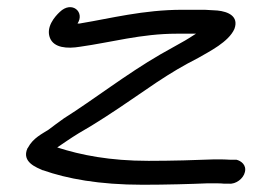

<svg xmlns="http://www.w3.org/2000/svg" viewBox="-20 -499 705 530"><path d="M201 -370C287 -382 370 -406 468 -406H521C510 -399 495 -389 480 -381L423 -349C328 -294 240 -225 156 -172C139 -160 126 -150 114 -141C97 -130 71 -118 57 -91L56 -90C38 -51 83 -36 98 -29H99C164 -6 253 11 374 11C438 11 508 9 554 7C575 7 591 7 598 8H612C631 10 652 -6 656 -24C661 -44 645 -55 633 -58H617C607 -59 592 -59 570 -59C522 -57 454 -55 390 -55C283 -55 203 -71 138 -92C156 -104 174 -117 197 -131C243 -157 299 -194 344 -225L413 -272C454 -299 484 -317 527 -339C558 -357 611 -383 627 -419C640 -454 610 -467 580 -470C568 -471 557 -471 545 -472H483C376 -472 284 -448 205 -435C202 -434 199 -434 194 -434C215 -466 178 -498 145 -466C131 -453 106 -424 118 -394C129 -367 165 -364 201 -370Z"/></svg>

Font: Stray Cat
Style: ExBdExtObl
Weight: 800
Version: Version 1.0